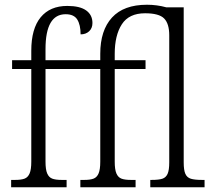

<svg xmlns="http://www.w3.org/2000/svg" viewBox="-20 -790 893 810"><path d="M27 -31H44Q70 -31 84 -36.5Q98 -42 105 -58.5Q112 -75 112 -108V-499H31V-536H112V-576Q112 -669 151.5 -717Q191 -765 264 -765Q317 -765 343.5 -746Q370 -727 370 -693Q370 -671 356 -658Q342 -645 320 -645Q320 -685 306 -707.5Q292 -730 257 -730Q172 -730 172 -583V-536H403V-563Q403 -662 452.5 -716Q502 -770 600 -770Q642 -770 682 -759H755V-105Q755 -72 762 -56.5Q769 -41 785 -36Q801 -31 832 -31H843V0H614V-31H620Q650 -31 665 -36Q680 -41 687 -56.5Q694 -72 694 -105V-641Q694 -690 672.5 -712Q651 -734 592 -734Q524 -734 494 -687.5Q464 -641 464 -563V-536H594V-499H464V-108Q464 -75 471 -58.5Q478 -42 492 -36.5Q506 -31 532 -31H552V0H319V-31H336Q361 -31 375 -36.5Q389 -42 396 -58.5Q403 -75 403 -108V-499H172V-108Q172 -75 179 -58.5Q186 -42 200 -36.5Q214 -31 240 -31H261V0H27Z"/></svg>

Font: Noto Serif NarrowLight
Style: Regular
Weight: 300
Width: 4
Designer: Monotype Design Team
Foundry: Monotype Imaging Inc.
Version: Version 1.001